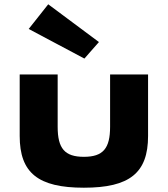

<svg xmlns="http://www.w3.org/2000/svg" viewBox="-20 -860 782 895"><path d="M204.8 -840 113.8 -725 373.4 -587 441.2 -664ZM71.8 -513H248.8V-269C248.8 -168 281.5 -129 371 -129C460.5 -129 493.2 -168 493.2 -269V-513H670.2V-226C670.2 -54 584.2 15 371 15C157.8 15 71.8 -54 71.8 -226Z"/></svg>

Font: Hussar
Style: BdSuprExt
Weight: 700
Foundry: Cannot Into Space Fonts
Version: Version 2.00